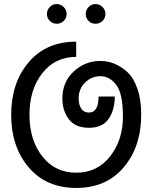

<svg xmlns="http://www.w3.org/2000/svg" viewBox="-20 -915 750 945"><path d="M287 -430Q287 -512 343 -563.5Q399 -615 474 -615Q546 -615 606 -561Q637 -533 656 -479Q675 -425 675 -352Q675 -193 589 -91.5Q503 10 355 10Q207 10 121 -91.5Q35 -193 35 -350Q35 -507 121 -608.5Q207 -710 355 -710V-635Q251 -635 188 -554.5Q125 -474 125 -350Q125 -226 188 -145.5Q251 -65 355 -65Q459 -65 522 -145.5Q585 -226 585 -340.5Q585 -455 552 -497.5Q519 -540 475 -540Q431 -540 399 -509Q367 -478 367 -430Q367 -400 380 -380.5Q393 -361 418 -361Q465 -361 465 -440H545Q545 -375 515 -330.5Q485 -286 418 -286Q351 -286 319 -328Q287 -370 287 -430ZM225.5 -812Q211 -826 211 -846Q211 -866 225 -880.5Q239 -895 259 -895Q279 -895 293.5 -880.5Q308 -866 308 -846Q308 -826 293.5 -812Q279 -798 259.5 -798Q240 -798 225.5 -812ZM416 -812Q402 -826 402 -846Q402 -866 416 -880.5Q430 -895 450 -895Q470 -895 484.5 -880.5Q499 -866 499 -846Q499 -826 484.5 -812Q470 -798 450 -798Q430 -798 416 -812Z"/></svg>

Font: Cherry Swash
Style: Regular
Weight: 400
Designer: Kasatkina Nataliya
Foundry: Nataliya Kasatkina
Version: Version 1.001